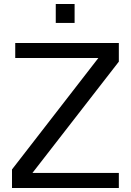

<svg xmlns="http://www.w3.org/2000/svg" viewBox="-20 -940 653 960"><path d="M353 -825.2H258.8V-919.9H353ZM574.2 0H40V-92.8L471.7 -649.9H56.2V-725.1H574.2V-631.8L142.1 -75.2H574.2Z"/></svg>

Font: Aurulent Sans
Style: Regular
Weight: 400
Version: Version 2007.05.04